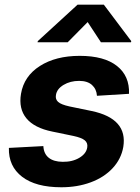

<svg xmlns="http://www.w3.org/2000/svg" viewBox="-20 -792 602 823"><path d="M533 -389.9 395.6 -381.4Q393.8 -409.8 374.5 -427.6Q355.1 -445.3 319.2 -445.3Q281.2 -445.3 252.5 -428.1Q223.7 -410.9 219.8 -384.6Q216.6 -366.5 229.2 -355.1Q241.8 -343.8 277.3 -335.9L373.2 -316.1Q528.1 -283.4 508.5 -162.3Q499.6 -110.8 462.9 -71.2Q426.1 -31.6 369 -10.5Q311.8 10.7 242.9 10.7Q133.2 10.7 74.6 -34.4Q16 -79.5 18.1 -158L165.8 -165.8Q167.6 -132.8 188.9 -115.8Q210.2 -98.7 248.6 -98.4Q290.1 -97.7 320.1 -115.6Q350.1 -133.5 354 -160.5Q356.9 -179.3 343.4 -190.5Q329.9 -201.7 295.1 -209.2L204.2 -228Q127.1 -243.6 93.2 -284.8Q59.3 -326 70 -389.9Q82.7 -465.6 150.9 -509.1Q219.1 -552.6 321.7 -552.6Q426.5 -552.6 481.2 -509.4Q535.9 -466.3 533 -389.9ZM270.2 -610.8H141L142 -615.8L312.5 -772H425.1L542.6 -615.8L541.5 -610.8H412.6L355.8 -697.4Z"/></svg>

Font: Karasuma Gothic
Style: Bold Italic
Weight: 700
Italic angle: 9.39998°
Designer: Rasmus Andersson / Ryoko Nishizuka
Foundry: Genbu
Version: Version 1.00